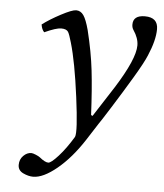

<svg xmlns="http://www.w3.org/2000/svg" viewBox="-50 -483 649 762"><g transform="rotate(5 274.5 -102.5)"><path d="M352 0 307 70Q259 144 204.5 189Q150 234 110 234Q91 234 70 224Q49 214 49 192Q49 170 63.5 155.5Q78 141 95 141Q101 141 113 146Q125 151 130 155Q152 173 165 173Q176 173 204.5 141.5Q233 110 262 62Q271 42 253 -96Q235 -234 213 -309Q204 -341 198 -351Q191 -362 170 -362Q150 -362 104 -341Q94 -351 91 -371Q120 -393 163.5 -416Q207 -439 223 -439Q241 -439 252.5 -422.5Q264 -406 275 -365Q296 -280 304.5 -206.5Q313 -133 318 -30L324 -27L402 -148Q477 -267 477 -321Q477 -350 456 -381Q450 -390 450 -402Q450 -439 497 -439Q549 -439 549 -392Q549 -348 522 -285Q510 -256 474 -195.5Q438 -135 395.5 -67.5Q353 0 352 0Z"/></g></svg>

Font: Linux Libertine O
Style: Italic
Weight: 400
Italic angle: -12°
Designer: Philipp H. Poll
Foundry: Philipp H. Poll
Version: Version 5.1.6